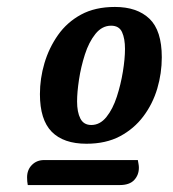

<svg xmlns="http://www.w3.org/2000/svg" viewBox="-20 -694 499 553"><path d="M229 -280Q163 -280 129 -314.5Q95 -349 95 -423Q95 -468 108 -512Q121 -556 147 -593Q173 -630 213.5 -652Q254 -674 311 -674Q375 -674 410.5 -640Q446 -606 446 -529Q446 -483 433 -439Q420 -395 393 -359Q366 -323 325.5 -301.5Q285 -280 229 -280ZM60 -161Q59 -166 58.5 -171.5Q58 -177 58 -183Q58 -205 72 -219Q86 -233 107 -233H377Q378 -227 379 -221.5Q380 -216 380 -211Q380 -190 366.5 -175.5Q353 -161 325 -161ZM243 -334Q268 -334 286.5 -357Q305 -380 316.5 -415.5Q328 -451 334 -488Q340 -525 340 -553Q340 -583 331.5 -601.5Q323 -620 300 -620Q274 -620 255 -596.5Q236 -573 224.5 -537Q213 -501 207.5 -464.5Q202 -428 202 -402Q202 -371 211.5 -352.5Q221 -334 243 -334Z"/></svg>

Font: Sansita Swashed Light Medium
Style: Regular
Weight: 500
Version: Version 1.003